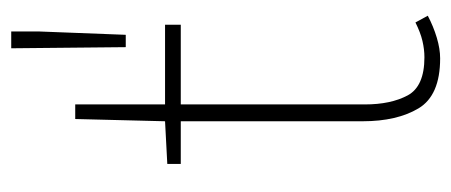

<svg xmlns="http://www.w3.org/2000/svg" viewBox="-251 -541 804 342"><g transform="rotate(-90 151.0 -370.0)"><path d="M218 12Q152 12 129 -26.5Q106 -65 106 -126V-450H30V-474L106 -478L110 -638H136V-478H278V-450H136V-122Q136 -76 152 -46Q168 -16 220 -16Q234 -16 249 -19.5Q264 -23 282 -32L294 -10Q275 0 255 6Q235 12 218 12ZM238 -548 236 -752H266V-704L260 -548Z"/></g></svg>

Font: Source Sans Variable
Style: Regular
Weight: 200
Designer: Paul D. Hunt
Foundry: Adobe Systems Incorporated
Version: Version 3.006;hotconv 1.0.111;makeotfexe 2.5.65597